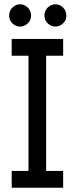

<svg xmlns="http://www.w3.org/2000/svg" viewBox="-20 -883 352 903"><path d="M277 0H35V-79H114V-621H35V-700H277V-621H197V-79H277ZM126 -810Q126 -787 110 -772.5Q94 -758 75 -758Q55 -758 39 -772.5Q23 -787 23 -810Q23 -833 39 -848Q55 -863 75 -863Q94 -863 110 -848Q126 -833 126 -810ZM292 -810Q292 -787 276 -772.5Q260 -758 241 -758Q221 -758 205 -772.5Q189 -787 189 -810Q189 -833 205 -848Q221 -863 241 -863Q260 -863 276 -848Q292 -833 292 -810Z"/></svg>

Font: Josefin Slab
Style: Bold
Weight: 700
Designer: Santiago Orozco
Foundry: Typemade
Version: Version 2.000